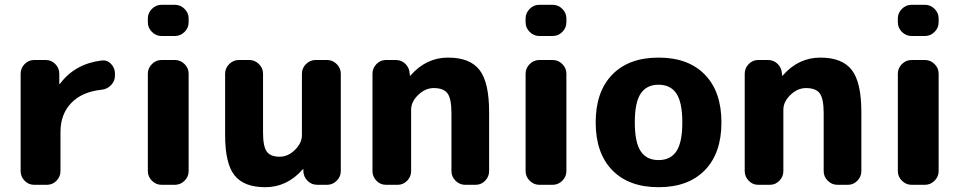

<svg xmlns="http://www.w3.org/2000/svg" viewBox="-20 -770 4022 800"><path d="M122 0Q99 0 82.5 -17Q66 -34 66 -57V-463Q66 -486 82.5 -503Q99 -520 122 -520H171Q194 -520 210.5 -503Q227 -486 227 -463V-421Q227 -420 228 -420Q230 -420 230 -421Q292 -504 403 -518Q426 -521 442.5 -504Q459 -487 459 -463V-455Q459 -432 442.5 -415Q426 -398 402 -396Q321 -387 276.5 -340.5Q232 -294 232 -220V-57Q232 -34 215.5 -17Q199 0 176 0Z M653 0Q630 0 613 -17Q596 -34 596 -57V-463Q596 -486 613 -503Q630 -520 653 -520H709Q732 -520 749 -503Q766 -486 766 -463V-57Q766 -34 749 -17Q732 0 709 0ZM653 -620Q630 -620 613 -637Q596 -654 596 -677V-693Q596 -716 613 -733Q630 -750 653 -750H709Q732 -750 749 -733Q766 -716 766 -693V-677Q766 -654 749 -637Q732 -620 709 -620Z M1085 10Q997 10 957.5 -39Q918 -88 918 -207V-463Q918 -486 935 -503Q952 -520 975 -520H1019Q1042 -520 1059 -503Q1076 -486 1076 -463V-218Q1076 -160 1091.5 -138.5Q1107 -117 1145 -117Q1180 -117 1209 -145.5Q1238 -174 1238 -207V-463Q1238 -486 1255 -503Q1272 -520 1295 -520H1343Q1366 -520 1383 -503Q1400 -486 1400 -463V-57Q1400 -34 1383 -17Q1366 0 1343 0H1302Q1278 0 1261.5 -16.5Q1245 -33 1244 -57V-65Q1244 -66 1243 -66L1241 -64Q1176 10 1085 10Z M1588 0Q1565 0 1548.5 -17Q1532 -34 1532 -57V-463Q1532 -486 1548.5 -503Q1565 -520 1588 -520H1629Q1653 -520 1669.5 -503.5Q1686 -487 1687 -463L1688 -455Q1688 -454 1689 -454L1691 -456Q1756 -530 1847 -530Q1938 -530 1978 -478.5Q2018 -427 2018 -303V-57Q2018 -34 2001.5 -17Q1985 0 1962 0H1918Q1895 0 1878 -17Q1861 -34 1861 -57V-298Q1861 -358 1845 -380.5Q1829 -403 1787 -403Q1752 -403 1722.5 -374.5Q1693 -346 1693 -313V-57Q1693 -34 1676.5 -17Q1660 0 1637 0Z M2227 0Q2204 0 2187 -17Q2170 -34 2170 -57V-463Q2170 -486 2187 -503Q2204 -520 2227 -520H2283Q2306 -520 2323 -503Q2340 -486 2340 -463V-57Q2340 -34 2323 -17Q2306 0 2283 0ZM2227 -620Q2204 -620 2187 -637Q2170 -654 2170 -677V-693Q2170 -716 2187 -733Q2204 -750 2227 -750H2283Q2306 -750 2323 -733Q2340 -716 2340 -693V-677Q2340 -654 2323 -637Q2306 -620 2283 -620Z M2798.5 -380Q2774 -417 2724 -417Q2674 -417 2649.5 -380Q2625 -343 2625 -260Q2625 -177 2649.5 -140Q2674 -103 2724 -103Q2774 -103 2798.5 -140Q2823 -177 2823 -260Q2823 -343 2798.5 -380ZM2917 -61Q2848 10 2724 10Q2600 10 2531 -61Q2462 -132 2462 -260Q2462 -388 2531 -459Q2600 -530 2724 -530Q2848 -530 2917 -459Q2986 -388 2986 -260Q2986 -132 2917 -61Z M3139 0Q3116 0 3099.5 -17Q3083 -34 3083 -57V-463Q3083 -486 3099.5 -503Q3116 -520 3139 -520H3180Q3204 -520 3220.5 -503.5Q3237 -487 3238 -463L3239 -455Q3239 -454 3240 -454L3242 -456Q3307 -530 3398 -530Q3489 -530 3529 -478.5Q3569 -427 3569 -303V-57Q3569 -34 3552.5 -17Q3536 0 3513 0H3469Q3446 0 3429 -17Q3412 -34 3412 -57V-298Q3412 -358 3396 -380.5Q3380 -403 3338 -403Q3303 -403 3273.5 -374.5Q3244 -346 3244 -313V-57Q3244 -34 3227.5 -17Q3211 0 3188 0Z M3778 0Q3755 0 3738 -17Q3721 -34 3721 -57V-463Q3721 -486 3738 -503Q3755 -520 3778 -520H3834Q3857 -520 3874 -503Q3891 -486 3891 -463V-57Q3891 -34 3874 -17Q3857 0 3834 0ZM3778 -620Q3755 -620 3738 -637Q3721 -654 3721 -677V-693Q3721 -716 3738 -733Q3755 -750 3778 -750H3834Q3857 -750 3874 -733Q3891 -716 3891 -693V-677Q3891 -654 3874 -637Q3857 -620 3834 -620Z"/></svg>

Font: Rounded Mplus 1c ExtraBold
Style: Regular
Weight: 800
Version: Version 1.059.20150529